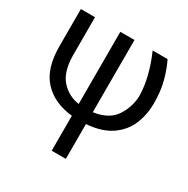

<svg xmlns="http://www.w3.org/2000/svg" viewBox="-170 -679 1040 1062"><g transform="rotate(30 350.0 -148.5)"><path d="M657.7 -277.3Q657.7 -206.1 631.8 -143.8Q606 -81.5 546.9 -40.3Q487.8 1 389.2 8.8V231H298.8V7.8Q182.1 -3.9 114.5 -75.9Q46.9 -147.9 46.9 -291V-528.3H137.2V-285.6Q138.2 -180.7 183.6 -129.4Q229 -78.1 298.8 -67.4V-528.3H389.2V-66.9Q487.8 -81.1 527.6 -144.5Q567.4 -208 567.4 -277.3Q564.9 -391.6 505.4 -528.3H600.6Q623 -483.4 640.4 -420.9Q657.7 -358.4 657.7 -277.3Z"/></g></svg>

Font: Roboto21382017
Style: Regular
Weight: 400
Designer: Christian Robertson
Foundry: Google
Version: Version 2.138; 2017